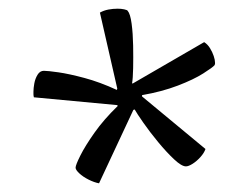

<svg xmlns="http://www.w3.org/2000/svg" viewBox="-20 -729 570 442"><path d="M208 -307Q197 -309 184 -315.5Q171 -322 162.5 -330Q154 -338 154 -343Q154 -349 165 -371Q176 -393 197.5 -423.5Q219 -454 251 -485L250 -487L58 -505Q57 -509 57 -512Q57 -515 57 -518Q57 -526 59 -537Q61 -548 66.5 -557Q72 -566 81 -566Q90 -566 114.5 -562.5Q139 -559 174.5 -549.5Q210 -540 249 -522L250 -525L210 -700Q219 -705 229.5 -707Q240 -709 251 -709Q259 -709 266 -707.5Q273 -706 274 -704Q280 -697 283 -674.5Q286 -652 286.5 -624Q287 -596 286.5 -572Q286 -548 284 -537H286L450 -632Q458 -627 463.5 -618Q469 -609 472 -600Q475 -591 475 -585Q475 -583 475 -582Q475 -581 474 -579Q470 -574 448 -560Q426 -546 389.5 -532Q353 -518 307 -510V-507L453 -386Q450 -377 441.5 -367.5Q433 -358 423.5 -352Q414 -346 408 -346Q398 -346 380.5 -362.5Q363 -379 344 -402Q325 -425 310 -446.5Q295 -468 290 -477L287 -476Z"/></svg>

Font: Texturina Medium 12pt ExtraLight
Style: Regular
Weight: 250
Version: Version 1.002